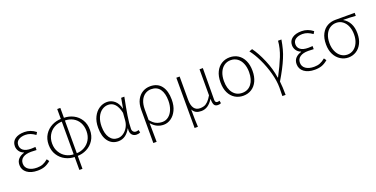

<svg xmlns="http://www.w3.org/2000/svg" viewBox="-24 -1549 5113 2613"><g transform="rotate(-20 2533.0 -243.0)"><path d="M57 -143Q57 -197 88.5 -230.5Q120 -264 172 -279V-284Q131 -299 108.5 -332.5Q86 -366 86 -406Q86 -471 136 -507Q186 -543 272 -543Q362 -543 436 -484L415 -449Q379 -475 344.5 -488.5Q310 -502 271 -502Q211 -502 172.5 -476.5Q134 -451 134 -402Q134 -355 171 -326.5Q208 -298 284 -298Q304 -298 313 -299L346 -301V-256Q315 -259 268 -259Q190 -259 148 -229.5Q106 -200 106 -146Q106 -91 151 -59.5Q196 -28 272 -28Q319 -28 355.5 -42Q392 -56 433 -90L457 -56Q412 -18 368.5 -2.5Q325 13 267 13Q170 13 113.5 -30Q57 -73 57 -143Z M525 -266Q525 -351 565 -413Q605 -475 670 -508Q735 -541 809 -541L808 -502Q742 -502 689 -472Q636 -442 605.5 -388.5Q575 -335 575 -266Q575 -193 608 -140Q640 -86 692.5 -57Q745 -28 808 -28L809 11Q735 11 670 -22Q605 -55 565 -118Q525 -181 525 -266ZM955 -57Q1010 -87 1041.5 -141Q1073 -195 1073 -266Q1073 -336 1044 -389.5Q1015 -443 962 -472.5Q909 -502 840 -502L839 -541Q917 -541 981.5 -508Q1046 -475 1084.5 -413Q1123 -351 1123 -266Q1123 -181 1083 -118Q1043 -55 978 -22Q913 11 839 11L840 -28Q902 -28 955 -57ZM801 -684H846V198H801Z M1237 -252Q1237 -346 1270 -410Q1302 -474 1354.5 -508.5Q1407 -543 1468 -543Q1529 -543 1576.5 -503Q1624 -463 1643 -384H1645L1671 -530H1717Q1687 -381 1669.5 -270.5Q1652 -160 1652 -87Q1652 -61 1667 -45Q1682 -29 1706 -29Q1725 -29 1743 -37L1753 1Q1732 13 1699 13Q1661 13 1637 -11.5Q1613 -36 1613 -82Q1613 -89 1615 -107H1612Q1546 13 1436 13Q1345 13 1291 -56.5Q1237 -126 1237 -252ZM1617 -224 1625 -329Q1588 -501 1470 -501Q1422 -501 1381 -473Q1337 -443 1312 -386.5Q1287 -330 1287 -252Q1287 -149 1328.5 -89Q1370 -29 1442 -29Q1485 -29 1524 -55.5Q1563 -82 1588 -126.5Q1613 -171 1617 -224Z M1903 -427Q1933 -484 1983 -513.5Q2033 -543 2094 -543Q2200 -543 2255 -471Q2310 -399 2310 -273Q2310 -182 2279 -119Q2249 -56 2199 -21.5Q2149 13 2093 13Q2043 13 2000 -7Q1957 -27 1917 -73Q1920 80 1920 198H1872V-282Q1872 -369 1903 -427ZM2262 -273Q2262 -380 2219.5 -440.5Q2177 -501 2092 -501Q2047 -501 2008 -477Q1966 -451 1942.5 -399Q1919 -347 1919 -270V-118Q1960 -66 2001.5 -47.5Q2043 -29 2091 -29Q2139 -29 2178.5 -60.5Q2218 -92 2240 -147.5Q2262 -203 2262 -273Z M2470 -530H2518V-196Q2518 -29 2635 -29Q2661 -29 2690 -37Q2751 -56 2806 -153V-530H2854Q2851 -298 2851 -69Q2851 -49 2860 -39Q2869 -29 2884 -29Q2896 -29 2915 -35L2922 3Q2906 13 2877 13Q2839 13 2824 -12.5Q2809 -38 2809 -99H2807Q2738 13 2638 13Q2593 13 2563.5 -1.5Q2534 -16 2512 -55Q2512 100 2518 198H2470Z M3127 -19Q3073 -52 3043 -114Q3013 -176 3013 -264Q3013 -355 3044 -417Q3074 -478 3126.5 -510.5Q3179 -543 3245 -543Q3313 -543 3365.5 -510Q3418 -477 3447.5 -414Q3477 -351 3477 -264Q3477 -179 3447.5 -116Q3418 -53 3365.5 -20Q3313 13 3245 13Q3180 13 3127 -19ZM3427 -264Q3427 -334 3405 -388Q3383 -442 3341.5 -472Q3300 -502 3245 -502Q3191 -502 3149.5 -472.5Q3108 -443 3085.5 -389Q3063 -335 3063 -264Q3063 -156 3112 -92.5Q3161 -29 3245 -29Q3329 -29 3378 -92.5Q3427 -156 3427 -264Z M3743 75Q3743 -21 3712 -135.5Q3681 -250 3631 -354.5Q3581 -459 3527 -527L3572 -543Q3635 -458 3692 -324Q3749 -190 3767 -60H3772Q3847 -201 3891 -312Q3935 -423 3943 -530H3992Q3980 -458 3964 -397.5Q3948 -337 3923 -278Q3873 -157 3778 1Q3788 87 3788 198H3741Q3743 151 3743 75Z M4071 -143Q4071 -197 4102.5 -230.5Q4134 -264 4186 -279V-284Q4145 -299 4122.5 -332.5Q4100 -366 4100 -406Q4100 -471 4150 -507Q4200 -543 4286 -543Q4376 -543 4450 -484L4429 -449Q4393 -475 4358.5 -488.5Q4324 -502 4285 -502Q4225 -502 4186.5 -476.5Q4148 -451 4148 -402Q4148 -355 4185 -326.5Q4222 -298 4298 -298Q4318 -298 4327 -299L4360 -301V-256Q4329 -259 4282 -259Q4204 -259 4162 -229.5Q4120 -200 4120 -146Q4120 -91 4165 -59.5Q4210 -28 4286 -28Q4333 -28 4369.5 -42Q4406 -56 4447 -90L4471 -56Q4426 -18 4382.5 -2.5Q4339 13 4281 13Q4184 13 4127.5 -30Q4071 -73 4071 -143Z M4656 -19Q4602 -52 4570.5 -113.5Q4539 -175 4539 -259Q4539 -351 4571.5 -412Q4604 -473 4657 -501.5Q4710 -530 4772 -530H5053V-486Q4968 -493 4875 -493V-489Q4931 -458 4962 -398.5Q4993 -339 4993 -256Q4993 -171 4963 -111Q4933 -51 4882 -19Q4831 13 4768 13Q4707 13 4656 -19ZM4945 -258Q4945 -323 4923.5 -375Q4902 -427 4862 -457.5Q4822 -488 4770 -488Q4718 -488 4677 -461Q4636 -434 4612.5 -382.5Q4589 -331 4589 -259Q4589 -192 4612.5 -139.5Q4636 -87 4676.5 -58Q4717 -29 4768 -29Q4819 -29 4859 -57.5Q4899 -86 4922 -138Q4945 -190 4945 -258Z"/></g></svg>

Font: Merged Yaku Han JP ExtraLight
Style: Regular
Weight: 250
Designer: Ryoko NISHIZUKA 西塚涼子 (kana, bopomofo & ideographs); Paul D. Hunt (Latin, Greek & Cyrillic); Sandoll Communications 산돌커뮤니
Foundry: Adobe
Version: Version 2.004